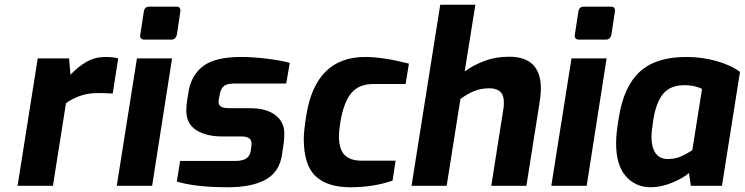

<svg xmlns="http://www.w3.org/2000/svg" viewBox="-20 -783 3138 809"><path d="M139 -537H271L277 -468Q310 -503 345.5 -523Q381 -543 424 -543Q458 -543 478 -537L455 -389Q417 -391 393 -391Q352 -391 317.5 -379Q283 -367 258 -348L203 0H54Z M571 -636 586 -734Q589 -755 610 -755H724Q742 -755 740 -734L725 -636Q720 -616 702 -616H588Q579 -616 574 -621.5Q569 -627 571 -636ZM557 -537H705L621 0H472Z M725 -18 739 -105H973Q1029 -105 1036 -144L1039 -166L1040 -178Q1040 -208 998 -208H918Q848 -208 806.5 -235Q765 -262 765 -317Q765 -341 769 -362L775 -400Q787 -468 837.5 -505.5Q888 -543 996 -543Q1043 -543 1102.5 -536Q1162 -529 1201 -518L1186 -431H967Q938 -431 925 -421.5Q912 -412 907 -390L904 -375Q901 -362 901 -354Q901 -340 911.5 -333.5Q922 -327 947 -327H1037Q1101 -327 1139.5 -298.5Q1178 -270 1178 -220Q1178 -200 1175 -177L1168 -130Q1157 -58 1099 -26Q1041 6 939 6Q805 6 725 -18Z M1260 -198Q1260 -231 1270 -293Q1308 -543 1519 -543Q1593 -543 1703 -515L1689 -429H1553Q1492 -429 1460 -390.5Q1428 -352 1414 -268Q1408 -226 1408 -211Q1408 -155 1431.5 -130.5Q1455 -106 1504 -106H1647L1634 -22Q1554 6 1456 6Q1360 6 1310 -40.5Q1260 -87 1260 -198Z M1835 -763H1983L1938 -482Q1975 -509 2022 -526.5Q2069 -544 2125 -544Q2259 -544 2259 -410Q2259 -383 2253 -348L2198 0H2050L2102 -330Q2103 -338 2103 -353Q2103 -411 2042 -411Q2007 -411 1978.5 -399.5Q1950 -388 1920 -366L1862 0H1714Z M2402 -636 2417 -734Q2420 -755 2441 -755H2555Q2573 -755 2571 -734L2556 -636Q2551 -616 2533 -616H2419Q2410 -616 2405 -621.5Q2400 -627 2402 -636ZM2388 -537H2536L2452 0H2303Z M2576 -179Q2576 -224 2588 -291Q2609 -420 2676.5 -481.5Q2744 -543 2872 -543Q2939 -543 3000 -525.5Q3061 -508 3098 -480L3022 0H2891L2883 -54Q2858 -32 2811.5 -13Q2765 6 2722 6Q2658 6 2617 -40.5Q2576 -87 2576 -179ZM2897 -150 2938 -408Q2929 -414 2908.5 -419Q2888 -424 2864 -424Q2805 -424 2775 -388.5Q2745 -353 2733 -280Q2725 -230 2725 -206Q2725 -163 2742 -138Q2759 -113 2794 -113Q2823 -113 2847 -123Q2871 -133 2897 -150Z"/></svg>

Font: Exo
Style: Bold Italic
Weight: 700
Italic angle: -9°
Designer: Natanael Gama
Foundry: Natanael Gama
Version: Version 1.500; ttfautohint (v1.6)